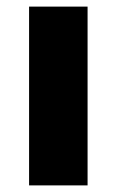

<svg xmlns="http://www.w3.org/2000/svg" viewBox="-20 -561 353 581"><path d="M245 0H68V-541H245Z"/></svg>

Font: Argentum Novus
Style: Bold
Weight: 700
Designer: Julieta Ulanovsky (font) & Cristiano Sobral (main changes)
Foundry: Julieta Ulanovsky (font) & Cristiano Sobral (main changes)
Version: Version 3.00;November 27, 2020;FontCreator 13.0.0.2655 64-bi